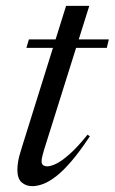

<svg xmlns="http://www.w3.org/2000/svg" viewBox="-20 -628 393 658"><path d="M70.5 -464 79 -493H353L346 -464ZM131 -114.5Q128 -104 126 -96.5Q124 -89 123.2 -84Q122.5 -79 122.5 -75Q122.5 -66 127.8 -62Q133 -58 142.5 -58Q154 -58 172.8 -67Q191.5 -76 218.2 -99.5Q245 -123 280 -166.5L288 -161Q253.5 -109 224.8 -75.5Q196 -42 172 -23.5Q148 -5 127.8 2.5Q107.5 10 90.5 10Q69 10 54.2 -3Q39.5 -16 39.5 -46.5Q39.5 -57.5 42.2 -75Q45 -92.5 56.5 -128L206.5 -608H286Z"/></svg>

Font: Newsreader 60pt
Style: Italic
Weight: 400
Italic angle: -17°
Designer: Hugues Gentile
Foundry: Production Type
Version: Version 1.003